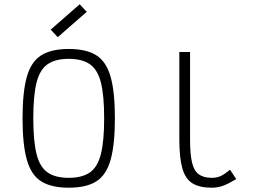

<svg xmlns="http://www.w3.org/2000/svg" viewBox="-20 -860 1240 894"><path d="M300 14Q219 14 172 -15.5Q125 -45 105 -116Q85 -187 85 -309Q85 -432 105 -502.5Q125 -573 172 -602.5Q219 -632 300 -632Q382 -632 428.5 -602.5Q475 -573 495 -502.5Q515 -432 515 -309Q515 -187 495 -116Q475 -45 428.5 -15.5Q382 14 300 14ZM300 -32Q363 -32 399 -57.5Q435 -83 450 -143.5Q465 -204 465 -309Q465 -415 450 -475Q435 -535 399 -560.5Q363 -586 300 -586Q237 -586 201 -560.5Q165 -535 150 -475Q135 -415 135 -309Q135 -204 150 -143.5Q165 -83 201 -57.5Q237 -32 300 -32ZM249 -687 216 -722 351 -840 384 -805Z M966 14Q909 14 876 -6.5Q843 -27 829 -76.5Q815 -126 815 -211V-618H865V-211Q865 -143 874 -104Q883 -65 905.5 -48.5Q928 -32 966 -32Q989 -32 1007 -40Q1025 -48 1051 -70L1080 -26Q1043 -4 1018.5 5Q994 14 966 14Z"/></svg>

Font: Victor Mono Thin
Style: Regular
Weight: 100
Monospace: yes
Designer: Rune Bjørnerås
Version: Version 1.561;gftools[0.9.30]